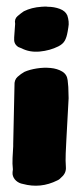

<svg xmlns="http://www.w3.org/2000/svg" viewBox="-20 -274 255 596"><path d="M109 -253Q113 -253 118 -253.5Q123 -254 128 -253Q148 -253 165.5 -246.5Q183 -240 189 -226Q192 -217 193 -207.5Q194 -198 192 -188L190 -176Q187 -158 181 -147.5Q175 -137 161 -130Q135 -117 103.5 -114Q72 -111 47 -124Q42 -126 37 -128Q23 -137 24 -153V-158L27 -200Q24 -215 34.5 -224Q45 -233 54 -239Q78 -251 109 -253ZM21 180V173L25 -9Q24 -26 34.5 -35.5Q45 -45 56 -51Q72 -58 94 -61.5Q116 -65 137 -63Q158 -61 173 -52Q188 -43 190 -25L192 -4Q192 4 192.5 13Q193 22 193 31L186 160L184 202Q183 226 184.5 244.5Q186 263 171 276Q165 283 158 286Q106 312 51 297Q39 295 30 287Q21 279 19 267V260L20 252Q18 234 19 216Z"/></svg>

Font: Nerko One
Style: Regular
Weight: 400
Designer: Nermin Kahrimanovic
Foundry: Nermin Kahrimanovic
Version: Version 1.101